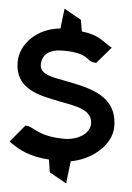

<svg xmlns="http://www.w3.org/2000/svg" viewBox="-55 -728 604 880"><g transform="rotate(5 246.5 -287.5)"><path d="M8 -58 22 -48C62 -22 102 2 195 9L204 67L283 111L295 8C390 -8 480 -82 480 -167C480 -308 358 -333 248 -355C185 -368 120 -373 120 -421C120 -469 155 -495 217 -494C339 -494 325 -454 364 -452L372 -451L437 -527L423 -535C389 -556 369 -581 294 -589L285 -642L206 -686L195 -594C89 -585 13 -507 13 -424C13 -300 124 -280 219 -261C296 -246 373 -237 373 -171C373 -124 315 -92 258 -92C138 -92 114 -133 82 -136L74 -137Z"/></g></svg>

Font: Charger Sport
Style: Blk
Weight: 900
Designer: Jasper
Foundry: Cannot Into Space Fonts
Version: Version 1.1